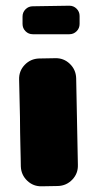

<svg xmlns="http://www.w3.org/2000/svg" viewBox="-20 -691 346 673"><path d="M223 -671Q238 -671 248.5 -660.5Q259 -650 259 -635V-607Q259 -592 248.5 -581.5Q238 -571 223 -571H95Q80 -571 69.5 -581.5Q59 -592 59 -607V-633Q59 -648 69.5 -658.5Q80 -669 95 -669ZM173 -487Q203 -488 224.5 -467.5Q246 -447 247 -417L253 -113Q254 -83 233.5 -61.5Q213 -40 183 -39L127 -38Q97 -37 75.5 -57.5Q54 -78 53 -108Q53 -118 52.5 -137Q52 -156 51.5 -179Q51 -202 50.5 -228.5Q50 -255 50 -281Q49 -342 47 -412Q46 -442 66.5 -463.5Q87 -485 117 -486Z"/></svg>

Font: d puntillas B to tiptoe
Style: Regular
Weight: 400
Designer: deFharo
Foundry: deFharo.com
Version: Version 1.001 2012